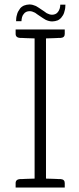

<svg xmlns="http://www.w3.org/2000/svg" viewBox="-20 -840 356 860"><path d="M213 -774C205 -774 197 -777 189 -781C181 -787 174 -792 166 -797C158 -802 149 -809 141 -813C132 -817 122 -820 112 -820C104 -820 95 -818 87 -815C79 -811 72 -806 68 -799C63 -792 58 -784 56 -774C53 -765 52 -755 52 -745H76C77 -758 79 -769 86 -777C92 -786 102 -790 113 -790C121 -790 129 -787 137 -783C144 -778 152 -772 160 -767C168 -762 177 -755 185 -751C194 -747 204 -744 214 -744C222 -744 231 -746 239 -749C247 -753 254 -759 258 -766C263 -772 267 -780 269 -790C272 -799 273 -809 273 -819H250C250 -806 246 -795 240 -787C234 -778 224 -774 213 -774ZM251 -670C264 -671 270 -677 270 -688V-708H186H135H50V-688C50 -677 57 -671 70 -670H80C85 -670 92 -669 102 -669C112 -669 123 -668 135 -668V-40C123 -40 112 -39 102 -39C92 -39 85 -38 80 -38H70C57 -37 50 -31 50 -20V0H135H186H270V-20C270 -31 264 -37 251 -38H241C236 -38 229 -39 219 -39C209 -39 198 -40 186 -40V-668C198 -668 209 -669 219 -669C229 -669 236 -670 241 -670Z"/></svg>

Font: SVN-Aleo
Style: Light
Weight: 300
Designer: Alessio Laiso
Version: Version 1.2.2